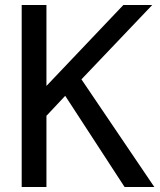

<svg xmlns="http://www.w3.org/2000/svg" viewBox="-20 -749 642 769"><path d="M166 0V-285.2L241.2 -365.2L479 0H598.1L306.2 -431.2L589.8 -729H474.1L166 -404.8V-729H66.9V0Z"/></svg>

Font: Hack Dev
Style: Regular
Weight: 400
Designer: Christopher Simpkins
Foundry: Christopher Simpkins
Version: Version 2.0315